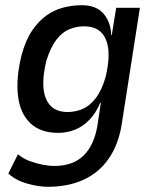

<svg xmlns="http://www.w3.org/2000/svg" viewBox="-20 -528 595 737"><path d="M165 189Q127 189 83.5 176.5Q40 164 12 138L49 64Q67 80 92 89.5Q117 99 142.5 104Q168 109 188 109Q260 109 300.5 69.5Q341 30 354 -46L367 -133L365 -134Q349 -95 323.5 -68.5Q298 -42 267.5 -30Q237 -18 203 -18Q135 -18 96 -55.5Q57 -93 49 -160.5Q41 -228 63 -317Q78 -373 102.5 -409.5Q127 -446 157.5 -468Q188 -490 223 -499Q258 -508 294 -508Q349 -508 377 -476Q405 -444 407 -394L409 -393L426 -498H517L448 -56Q436 25 398 80Q360 135 300.5 162Q241 189 165 189ZM239 -98Q269 -98 296.5 -109.5Q324 -121 347 -150.5Q370 -180 385 -231Q408 -326 386.5 -376.5Q365 -427 303 -427Q273 -427 245.5 -415.5Q218 -404 196 -375Q174 -346 158 -295Q135 -200 156.5 -149Q178 -98 239 -98Z"/></svg>

Font: Nunito Sans 7pt Condensed SemiBold
Style: Italic
Weight: 600
Width: 3
Italic angle: -9°
Designer: Vernon Adams
Foundry: Vernon Adams
Version: Version 3.101;gftools[0.9.27]